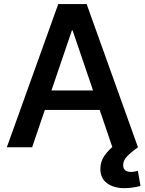

<svg xmlns="http://www.w3.org/2000/svg" viewBox="-20 -748 735 975"><path d="M143.1 0H14.6L275.9 -727.5H419.9L680.7 0H550.8L348.6 -593.8H345.2ZM160.2 -288.6H534.7V-189.9H160.2ZM611.3 207.5Q557.6 207.5 523.7 182.4Q489.7 157.2 489.7 109.9Q489.7 73.2 509.3 44.4Q528.8 15.6 562 -11.2L680.7 0Q642.6 27.3 624 47.4Q605.5 67.4 605.5 90.3Q605.5 106.9 615.2 116Q625 125 645 125Q654.8 125 663.8 123.3Q672.9 121.6 680.2 119.6L693.4 196.3Q677.7 200.7 655.5 204.1Q633.3 207.5 611.3 207.5Z"/></svg>

Font: Inter Cardless Tabular Medium
Style: Regular
Weight: 500
Designer: Rasmus Andersson
Foundry: rsms
Version: Version 4.000;git-4fc901f